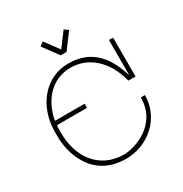

<svg xmlns="http://www.w3.org/2000/svg" viewBox="-203 -1053 1147 1205"><g transform="rotate(-30 371.0 -450.0)"><path d="M374 -768 457 -879 429 -900 353 -798 278 -900 250 -879 332 -768ZM346 -670C468 -670 578 -585 620 -418H672V-700H642V-448H641C607 -553 543 -700 346 -700C179 -700 60 -555 60 -371V-332C60 -236 107 0 366 0C524 0 665 -121 665 -288H635C635 -88 441 -30 366 -30C194 -30 90 -164 90 -345V-365C90 -377 91 -388 92 -400H310V-430H95C117 -558 203 -670 346 -670Z"/></g></svg>

Font: Space Cowgirl Thin
Style: Regular
Weight: 100
Designer: Valery Marier
Foundry: Valery Marier
Version: Version 1.000;hotconv 1.0.109;makeotfexe 2.5.65596